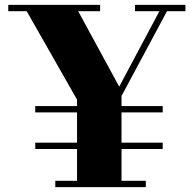

<svg xmlns="http://www.w3.org/2000/svg" viewBox="-20 -770 799 790"><path d="M297 0V-360L75 -750H287.5L470.5 -413.5L649.5 -749.5L680 -748L480 -375V0ZM207.5 0V-26H580V0ZM125 -157V-183H649.5V-157ZM125 -307.5V-333.5H649.5V-307.5ZM14 -724V-750H392V-724ZM535.5 -724V-750H743V-724Z"/></svg>

Font: Bodoni Moda 9pt ExtraBold
Style: Regular
Weight: 800
Designer: Owen Earl
Foundry: indestructible type
Version: Version 2.005